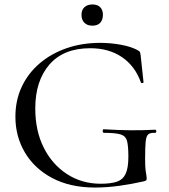

<svg xmlns="http://www.w3.org/2000/svg" viewBox="-20 -828 756 860"><path d="M406 12Q294 12 214 -30.5Q134 -73 91.5 -145Q49 -217 49 -305Q49 -379 77.5 -439.5Q106 -500 157.5 -544Q209 -588 278 -612Q347 -636 429 -636Q476 -636 522 -627.5Q568 -619 597 -603Q606 -598 607.5 -593.5Q609 -589 610 -580L623 -459Q623 -457 617.5 -456Q612 -455 611 -459Q585 -532 526.5 -572Q468 -612 384 -612Q265 -612 201.5 -539Q138 -466 138 -342Q138 -242 176 -166.5Q214 -91 280.5 -48Q347 -5 431 -5Q476 -5 503 -14Q530 -23 542.5 -49Q555 -75 555 -126Q555 -174 549 -196.5Q543 -219 520 -226Q497 -233 446 -233Q440 -233 440 -241Q440 -249 445 -249Q510 -245 563.5 -244.5Q617 -244 675 -247Q680 -247 680 -240Q680 -233 675 -233Q654 -234 644.5 -226.5Q635 -219 632.5 -194Q630 -169 630 -116Q630 -83 632 -67Q634 -51 635.5 -43.5Q637 -36 637 -28Q637 -22 634.5 -20Q632 -18 625 -16Q573 -4 516 4Q459 12 406 12ZM394 -713Q371 -713 358 -726Q345 -739 345 -762Q345 -783 358 -795.5Q371 -808 394 -808Q417 -808 429 -795.5Q441 -783 441 -762Q441 -739 429 -726Q417 -713 394 -713Z"/></svg>

Font: Cormorant Light Medium
Style: Regular
Weight: 500
Version: Version 4.000